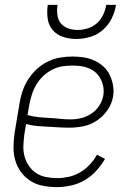

<svg xmlns="http://www.w3.org/2000/svg" viewBox="-20 -760 540 788"><path d="M213 8Q184 8 156 2.5Q128 -3 105 -17.5Q82 -32 66 -54Q50 -76 42.5 -102.5Q35 -129 35.5 -157.5Q36 -186 40 -215L60 -335Q64 -361 72.5 -386Q81 -411 95.5 -434Q110 -457 130.5 -476Q151 -495 175.5 -507Q200 -519 225.5 -523.5Q251 -528 277 -528Q300 -528 323.5 -524.5Q347 -521 367.5 -511.5Q388 -502 404.5 -487Q421 -472 430.5 -452Q440 -432 444 -409Q448 -386 444 -363Q439 -334 421 -308Q403 -282 377.5 -265Q352 -248 323 -242Q294 -236 265 -236Q242 -236 219.5 -237.5Q197 -239 175 -240Q153 -241 130.5 -243Q108 -245 87 -251L80 -209Q77 -186 76 -163Q75 -140 80.5 -119Q86 -98 98 -80Q110 -62 128 -50Q146 -38 168.5 -33.5Q191 -29 214 -29Q237 -29 261 -34Q285 -39 307.5 -52Q330 -65 348 -84Q366 -103 378 -125L411 -108Q396 -82 375 -59Q354 -36 327.5 -20.5Q301 -5 271 1.5Q241 8 213 8ZM270 -270Q292 -270 314 -275.5Q336 -281 355.5 -294Q375 -307 387.5 -326.5Q400 -346 404 -368Q407 -386 404 -403Q401 -420 393.5 -435Q386 -450 373.5 -461.5Q361 -473 345.5 -479.5Q330 -486 312.5 -488.5Q295 -491 277 -491Q256 -491 234.5 -487.5Q213 -484 193 -473.5Q173 -463 156.5 -447Q140 -431 128.5 -411.5Q117 -392 110.5 -371Q104 -350 100 -329L93 -288Q113 -282 136 -279.5Q159 -277 181 -276Q203 -275 225 -272.5Q247 -270 270 -270ZM293 -600Q265 -600 239 -608.5Q213 -617 196 -637Q179 -657 175.5 -684.5Q172 -712 176 -740H216Q213 -720 215.5 -699.5Q218 -679 229.5 -664.5Q241 -650 260 -643.5Q279 -637 299 -637Q319 -637 340 -643.5Q361 -650 377.5 -664.5Q394 -679 403.5 -699.5Q413 -720 416 -740H456Q452 -712 438.5 -684.5Q425 -657 402 -637Q379 -617 350 -608.5Q321 -600 293 -600Z"/></svg>

Font: Iosevka Curly Extralight
Style: Italic
Weight: 200
Italic angle: -9°
Monospace: yes
Designer: Belleve Invis
Foundry: Belleve Invis
Version: Version 22.1.2; ttfautohint (v1.8.4)